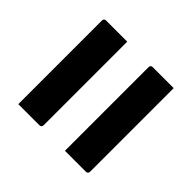

<svg xmlns="http://www.w3.org/2000/svg" viewBox="-77 -677 754 754"><g transform="rotate(-45 300.0 -299.5)"><path d="M62 -493H526Q531 -493 533 -491.5Q535 -490 536.5 -488Q538 -486 538 -482Q538 -451 538 -423Q538 -395 538 -364H74Q70 -364 67.5 -365.5Q65 -367 63.5 -369.5Q62 -372 62 -375Q62 -406 62 -434Q62 -462 62 -493ZM62 -234H526Q531 -234 533 -232.5Q535 -231 536.5 -229Q538 -227 538 -223Q538 -193 538 -165Q538 -137 538 -106H74Q70 -106 67.5 -107.5Q65 -109 63.5 -111.5Q62 -114 62 -117Q62 -148 62 -176Q62 -204 62 -234Z"/></g></svg>

Font: Recursive
Style: Bold
Weight: 700
Version: Version 1.085